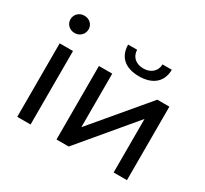

<svg xmlns="http://www.w3.org/2000/svg" viewBox="-151 -978 1279 1199"><g transform="rotate(30 488.5 -378.5)"><path d="M93 -530V0H189V-530ZM76 -694C76 -659 104 -632 141 -632C178 -632 206 -660 206 -696C206 -731 178 -757 141 -757C104 -757 76 -729 76 -694Z M376 -530V0H464L788 -386V0H884V-530H797L472 -144V-530ZM467 -737C468 -648 525 -599 624 -599C721 -599 781 -648 782 -737H715C714 -688 678 -655 623 -655C568 -655 533 -688 532 -737Z"/></g></svg>

Font: Malon Grotesk Med
Style: Regular
Weight: 500
Designer: Julieta Ulanovsky
Foundry: Julieta Ulanovsky
Version: Version 7.200